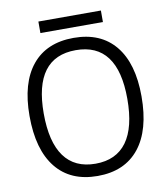

<svg xmlns="http://www.w3.org/2000/svg" viewBox="-90 -900 861 986"><g transform="rotate(-10 340.0 -407.0)"><path d="M48 -354Q48 -526 123.5 -618Q199 -710 340 -710Q481 -710 556.5 -618Q632 -526 632 -354Q632 -178 556.5 -84Q481 10 340 10Q199 10 123.5 -84Q48 -178 48 -354ZM558 -354Q558 -646 340 -646Q122 -646 122 -354Q122 -205 177 -129.5Q232 -54 340 -54Q448 -54 503 -129.5Q558 -205 558 -354ZM177 -824H503V-764H177Z"/></g></svg>

Font: Krub
Style: Regular
Weight: 400
Designer: Ekaluck Peanpanawate
Foundry: Cadson Demak Co.,Ltd.
Version: Version 1.000; ttfautohint (v1.6)